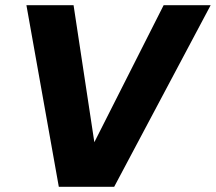

<svg xmlns="http://www.w3.org/2000/svg" viewBox="-20 -722 834 742"><path d="M207.3 0H421.2L794.1 -701.9H612.4L344.6 -172.4L264.3 -701.9H82.1Z"/></svg>

Font: Poppins Devanagari Thin
Style: Italic
Weight: 100
Italic angle: -10°
Designer: Ninad Kale (Devanagari), Jonny Pinhorn (Latin)
Foundry: Indian Type Foundry
Version: 4.005